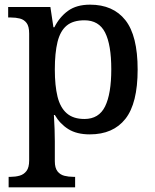

<svg xmlns="http://www.w3.org/2000/svg" viewBox="-20 -566 663 823"><path d="M17 237V192H26Q46 192 64 187Q82 182 93.5 167Q105 152 105 122V-422Q105 -453 94 -467.5Q83 -482 65.5 -486.5Q48 -491 27 -491H15V-536H196L209 -449H213Q235 -493 271.5 -519.5Q308 -546 366 -546Q465 -546 517.5 -479.5Q570 -413 570 -268Q570 -123 517.5 -56.5Q465 10 365 10Q309 10 273 -12.5Q237 -35 215 -73H211Q213 -44 214 -12.5Q215 19 215 40V125Q215 154 226.5 168.5Q238 183 256 187.5Q274 192 294 192H302V237ZM342 -56Q404 -56 430.5 -110Q457 -164 457 -269Q457 -374 430.5 -426.5Q404 -479 342 -479Q293 -479 265.5 -456Q238 -433 226.5 -386Q215 -339 215 -268Q215 -199 226.5 -152Q238 -105 266 -80.5Q294 -56 342 -56Z"/></svg>

Font: Noto Serif Hebrew Medium
Style: Regular
Weight: 500
Version: Version 2.003